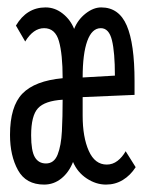

<svg xmlns="http://www.w3.org/2000/svg" viewBox="-20 -487 390 518"><path d="M99 11Q50 11 28.5 -28Q7 -67 7 -123Q7 -200 40.5 -234.5Q74 -269 149 -276Q149 -341 139 -376Q129 -411 99 -411Q70 -411 48 -375L23 -418Q52 -467 103 -467Q128 -467 149 -450.5Q170 -434 180 -409Q190 -434 211 -450.5Q232 -467 253 -467Q301 -467 322 -418Q343 -369 343 -268V-231L203 -225V-175Q203 -117 219.5 -80Q236 -43 268 -43Q284 -43 297 -53Q310 -63 319 -79L346 -36Q332 -14 311.5 -1.5Q291 11 266 11Q239 11 214 -5.5Q189 -22 177 -50Q166 -22 145.5 -5.5Q125 11 99 11ZM203 -278 290 -283Q290 -346 282 -378.5Q274 -411 252 -411Q228 -411 215.5 -376.5Q203 -342 203 -278ZM104 -46Q126 -46 135.5 -70Q145 -94 147 -133Q149 -172 149 -218Q101 -215 82.5 -195Q64 -175 64 -122Q64 -80 74 -63Q84 -46 104 -46Z"/></svg>

Font: Inconsolata ExtraCondensed
Style: Regular
Weight: 400
Width: 2
Monospace: yes
Designer: Raph Levien, Cyreal, Brenton Simpson
Foundry: Raph Levien, Cyreal, Google
Version: Version 3.000; ttfautohint (v1.8.2.53-6de2)